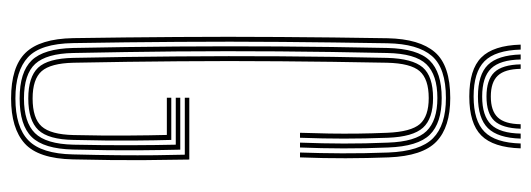

<svg xmlns="http://www.w3.org/2000/svg" viewBox="-334 -642 982 355"><g transform="rotate(90 157.5 -465.0)"><path d="M162.5 6Q104.2 6 78.2 -20.6Q52.2 -47.2 51 -108.8Q49.5 -206.2 48.9 -300.6Q48.2 -395 48.9 -491.1Q49.5 -587.2 51.2 -690.2Q52.5 -749.2 77 -777.6Q101.5 -806 161.8 -806Q215.5 -806 242.2 -780.5Q269 -755 271.5 -692Q273 -652.8 273.1 -612.6Q273.2 -572.5 271.5 -528.2H262.5Q263.8 -565 264 -605.8Q264.2 -646.5 262.5 -691.5Q260.2 -750.2 236.1 -774.1Q212 -798 161.8 -798Q106.2 -798 83.9 -771.9Q61.5 -745.8 60.5 -690Q58.8 -590 58 -494.4Q57.2 -398.8 57.9 -303.2Q58.5 -207.8 60.2 -108.5Q61.2 -48.5 86.4 -25.2Q111.5 -2 162.5 -2Q215.5 -2 240.1 -26.1Q264.8 -50.2 266 -108.5Q267.2 -154.5 267.5 -192.1Q267.8 -229.8 267.5 -260.5Q267.2 -291.2 266.5 -315.2H161.2V-323.5H275.5Q276.2 -289.8 276.6 -237.9Q277 -186 275.2 -108.2Q273.8 -44.5 245.8 -19.2Q217.8 6 162.5 6ZM162.5 -9.8Q113.8 -9.8 92.1 -32.1Q70.5 -54.5 69.2 -108.5Q67.2 -207.2 66.5 -300.6Q65.8 -394 66.4 -489.2Q67 -584.5 69.2 -689.8Q70.5 -745.5 92.4 -767.9Q114.2 -790.2 161.8 -790.2Q208 -790.2 229.6 -768.2Q251.2 -746.2 253.2 -691.2Q255 -648.5 254.9 -608.2Q254.8 -568 253.2 -528.2H244.2Q245.8 -570 245.9 -609.1Q246 -648.2 244.2 -690.8Q242.5 -741.8 223 -762Q203.5 -782.2 161.8 -782.2Q119 -782.2 99.2 -761.8Q79.5 -741.2 78.5 -689.5Q76.2 -583.8 75.5 -488.1Q74.8 -392.5 75.6 -299.5Q76.5 -206.5 78.5 -108.8Q79.5 -59.5 98.6 -38.6Q117.8 -17.8 162.5 -17.8Q206.5 -17.8 226.6 -38.1Q246.8 -58.5 248 -109.2Q249.2 -165.5 249 -215.5Q248.8 -265.5 248 -298.5H161.2V-306.8H257.2Q258 -276 258.4 -228.1Q258.8 -180.2 257 -108.8Q255.8 -54.5 233.8 -32.1Q211.8 -9.8 162.5 -9.8ZM162.5 -25.8Q122.8 -25.8 105.6 -44Q88.5 -62.2 87.5 -109Q85.5 -208.2 84.8 -302Q84 -395.8 84.6 -490.9Q85.2 -586 87.5 -689.2Q88.8 -736 105.1 -755.1Q121.5 -774.2 161.8 -774.2Q199.8 -774.2 216.6 -755.6Q233.5 -737 235.2 -690.5Q236.8 -647 236.8 -609.4Q236.8 -571.8 235.2 -528.2H226Q227 -556.5 227.4 -582.5Q227.8 -608.5 227.5 -634.8Q227.2 -661 226 -689.5Q224.2 -733.2 209.9 -749.8Q195.5 -766.2 161.8 -766.2Q126.8 -766.2 112.1 -749.5Q97.5 -732.8 96.5 -689Q94.5 -586.2 93.8 -492Q93 -397.8 93.8 -304.2Q94.5 -210.8 96.5 -109.2Q97.5 -67.2 112.1 -50.5Q126.8 -33.8 162.5 -33.8Q199.2 -33.8 214.2 -50.5Q229.2 -67.2 230.2 -109.5Q231.5 -165.8 231.1 -208.9Q230.8 -252 230 -282H161.2V-290.2H239.2Q240 -264.8 240.4 -218.8Q240.8 -172.8 239.2 -109.5Q238.5 -63 220.9 -44.4Q203.2 -25.8 162.5 -25.8ZM159 -841.2Q109 -841.2 86.8 -863.4Q64.5 -885.5 63 -936.2H72.2Q73.5 -889.5 93.6 -869.4Q113.8 -849.2 159 -849.2Q204 -849.2 224.2 -869.4Q244.5 -889.5 245.8 -936.2H254.8Q253.2 -885.5 231 -863.4Q208.8 -841.2 159 -841.2ZM159 -857.2Q118.5 -857.2 100.5 -875.6Q82.5 -894 81.2 -936.2H90.5Q91.2 -898 107.2 -881.5Q123.2 -865 159 -865Q194.8 -865 210.8 -881.5Q226.8 -898 227.5 -936.2H236.8Q235.5 -894 217.4 -875.6Q199.2 -857.2 159 -857.2ZM159 -873Q128 -873 114.1 -887.6Q100.2 -902.2 99.5 -936.2H107.8Q108.2 -906.8 120.4 -893.9Q132.5 -881 159 -881Q185.5 -881 197.6 -893.9Q209.8 -906.8 210.2 -936.2H218.5Q217.5 -902.2 203.9 -887.6Q190.2 -873 159 -873Z"/></g></svg>

Font: Big Shoulders Inline Display Thin Light
Style: Regular
Weight: 300
Version: Version 2.002